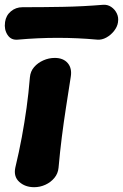

<svg xmlns="http://www.w3.org/2000/svg" viewBox="-59 -760 512 799"><path d="M83.2 19Q45.6 19 21.3 -3Q-3 -25 4.6 -61.8Q20.6 -128.8 31.8 -189.4Q43 -250 51.5 -310.9Q60 -371.8 65.4 -438.2Q67.6 -463.2 83 -480.9Q98.4 -498.6 121.4 -508.8Q144.4 -519 168.8 -519Q204.4 -519 222.9 -497.3Q241.4 -475.6 235.4 -440Q225 -373 215.5 -311.8Q206 -250.6 198.3 -189.7Q190.6 -128.8 184.6 -61.8Q182.4 -37.8 167.3 -19.6Q152.2 -1.4 129.9 8.8Q107.6 19 83.2 19ZM432 -667Q429.2 -648.6 415.8 -631.4Q402.4 -614.2 383.6 -603.8Q364.8 -593.4 345.8 -595Q182 -610 15.2 -595Q-13 -592.2 -27.7 -614.9Q-42.4 -637.6 -38 -667V-668Q-34.2 -695.6 -13.7 -712.8Q6.8 -730 34.4 -730Q118.4 -730 202 -731.5Q285.6 -733 369.4 -740Q388.4 -741.6 403.8 -731.2Q419.2 -720.8 427.2 -703.9Q435.2 -687 432 -668Z"/></svg>

Font: Winky Sans
Style: Italic
Weight: 400
Italic angle: -8.97852°
Designer: Simon Atzbach
Foundry: typofactur
Version: Version 1.205